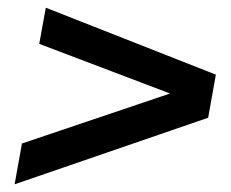

<svg xmlns="http://www.w3.org/2000/svg" viewBox="-20 -593 601 499"><path d="M521 -287 18 -114 37 -220 422 -350 82 -479 99 -573 541 -399Z"/></svg>

Font: Open Sauce One Medium Italic
Style: Regular
Weight: 500
Italic angle: -10°
Designer: Alfredo Marco Pradil
Foundry: Creative Sauce Fz LLC
Version: Version 1.477